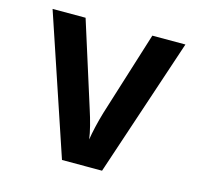

<svg xmlns="http://www.w3.org/2000/svg" viewBox="-85 -643 771 736"><g transform="rotate(15 300.0 -275.0)"><path d="M221.1 0 36.4 -550H167.4L273.3 -215.7Q283.2 -185.6 290.9 -155.4Q298.6 -125.2 301.4 -102.9Q304.7 -125.2 311.7 -155.4Q318.7 -185.6 327.5 -215.1L432.3 -550H563.6L380.1 0Z"/></g></svg>

Font: Atlassian Mono
Style: Regular
Weight: 400
Monospace: yes
Designer: Philipp Nurullin, Konstantin Bulenkov
Foundry: Modifications by Atlassian Pty Ltd, manufactured by JetBrains
Version: Version 2.304